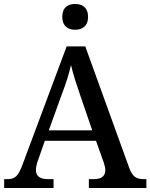

<svg xmlns="http://www.w3.org/2000/svg" viewBox="-20 -948 758 968"><path d="M359 -798C394 -798 424 -816 424 -863C424 -911 394 -928 359 -928C323 -928 294 -911 294 -863C294 -816 323 -798 359 -798ZM1 0H250V-45H221C183 -45 161 -59 161 -91C161 -104 165 -122 171 -138L206 -238H464L503 -129C507 -115 511 -103 511 -91C511 -59 490 -45 455 -45H428V0H718V-45H704C667 -45 648 -57 631 -103L410 -714H316L95 -122C72 -59 56 -45 18 -45H1ZM226 -291 291 -471C313 -528 327 -573 338 -620C349 -572 367 -518 386 -463L445 -291Z"/></svg>

Font: Noto Serif Medium
Style: Regular
Weight: 500
Designer: Monotype Design Team
Foundry: Monotype Imaging Inc.
Version: Version 2.013